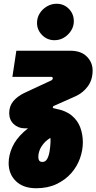

<svg xmlns="http://www.w3.org/2000/svg" viewBox="-20 -785 513 1022"><path d="M173 217Q104 217 65 179.5Q26 142 26 83Q26 42 45 -1Q64 -44 106.5 -83Q149 -122 217 -152L259 -57Q232 -43 215.5 -24.5Q199 -6 191.5 13Q184 32 184 51Q184 63 189 70Q194 77 206 77Q222 77 231 61Q240 45 244 20Q248 -5 249 -30Q249 -47 247.5 -61.5Q246 -76 244 -86Q237 -94 221.5 -97.5Q206 -101 194 -102H111Q77 -102 53 -124.5Q29 -147 29 -183Q29 -220 50.5 -246Q72 -272 109 -290L251 -356Q256 -358 258.5 -361.5Q261 -365 261 -369Q261 -376 251 -376H46L67 -515H354Q411 -515 442 -484Q473 -453 473 -410Q473 -360 447.5 -325.5Q422 -291 383 -273L266 -221Q264 -220 262.5 -218Q261 -216 261 -214Q261 -209 270 -208L278 -206Q331 -196 362.5 -169.5Q394 -143 407.5 -106Q421 -69 421 -27Q421 15 405.5 58.5Q390 102 358.5 137.5Q327 173 280.5 195Q234 217 173 217ZM270 -571Q231 -571 204 -598.5Q177 -626 177 -663Q177 -691 191.5 -714Q206 -737 230 -751Q254 -765 281 -765Q320 -765 346.5 -738Q373 -711 373 -672Q373 -645 358.5 -622Q344 -599 321 -585Q298 -571 270 -571Z"/></svg>

Font: MuseoModerno Thin ExtraBold
Style: Italic
Weight: 800
Italic angle: -9°
Version: Version 1.003